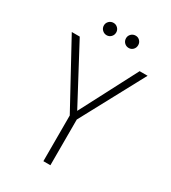

<svg xmlns="http://www.w3.org/2000/svg" viewBox="-207 -963 947 1066"><g transform="rotate(30 267.0 -430.0)"><path d="M246 0V-293L24 -700H75L271 -332H267L459 -700H510L291 -293V0ZM200 -781Q184 -781 172 -792.5Q160 -804 160 -821Q160 -837 171.5 -848.5Q183 -860 200 -860Q216 -860 227.5 -848.5Q239 -837 239 -821Q239 -804 227.5 -792.5Q216 -781 200 -781ZM342 -781Q325 -781 313.5 -792.5Q302 -804 302 -821Q302 -837 313.5 -848.5Q325 -860 342 -860Q358 -860 369 -848.5Q380 -837 380 -821Q380 -804 369 -792.5Q358 -781 342 -781Z"/></g></svg>

Font: DM Sans 11pt ExtraLight
Style: Regular
Weight: 250
Version: Version 4.004;gftools[0.9.30]